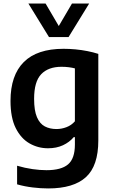

<svg xmlns="http://www.w3.org/2000/svg" viewBox="-20 -828 637 1078"><path d="M250.5 230Q209.5 230 163.8 224.5Q118 219 76 207V102.5Q120.5 115.5 162.5 121.5Q204.5 127.5 241 127.5Q324 127.5 362.2 94.8Q400.5 62 400.5 -16V-58H394Q370 -29.5 333.5 -12.5Q297 4.5 249.5 4.5Q193.5 4.5 145.5 -23Q97.5 -50.5 68.2 -109Q39 -167.5 39 -261.5Q39 -405 113.5 -479.5Q188 -554 337 -554Q369.5 -554 404 -550.8Q438.5 -547.5 471.2 -541Q504 -534.5 532 -525.5V-39.5Q532 103.5 462.2 166.8Q392.5 230 250.5 230ZM297 -103.5Q325.5 -103.5 353.2 -114Q381 -124.5 400.5 -147V-444Q386 -448 366.5 -450.5Q347 -453 325.5 -453Q251 -453 211.2 -411.2Q171.5 -369.5 171.5 -273Q171.5 -207 187.5 -170Q203.5 -133 231.8 -118.2Q260 -103.5 297 -103.5ZM255 -620 139.5 -808H236L320.5 -664H299.5L384 -808H480.5L365 -620Z"/></svg>

Font: Encode Sans Condensed Thin SemiBold
Style: Regular
Weight: 600
Version: Version 3.002